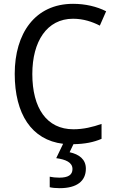

<svg xmlns="http://www.w3.org/2000/svg" viewBox="-20 -744 604 1004"><path d="M429 138C429 89 394 63 344 52L364 10C424 9 469 0 511 -18V-96C465 -80 417 -68 364 -68C224 -68 149 -179 149 -357C149 -527 225 -646 362 -646C416 -646 463 -630 502 -610L535 -685C486 -710 426 -724 362 -724C163 -724 57 -569 57 -358C57 -148 145 -12 310 8L274 83C324 90 359 105 359 140C359 171 336 185 290 185C272 185 253 183 240 180V235C252 238 271 240 292 240C382 240 429 203 429 138Z"/></svg>

Font: Noto Sans Arabic SemCond
Style: Regular
Weight: 400
Width: 4
Designer: Monotype Design Team, Nadine Chahine, Nizar Qandah and Khaled Hosny
Foundry: Monotype Imaging Inc.
Version: Version 2.012